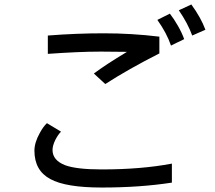

<svg xmlns="http://www.w3.org/2000/svg" viewBox="-20 -764 960 859"><path d="M840 -605Q820 -660 780 -718L836 -744Q879 -685 899 -631Q873 -620 840 -605ZM769 -572 745 -560Q726 -616 684 -675L740 -703Q758 -680 776 -648.5Q794 -617 804 -589Q785 -579 769 -572ZM693 -525Q553 -454 451 -388L400 -435Q450 -473 548 -532L444 -533H422Q336 -533 194 -523V-605Q321 -615 444 -615Q570 -615 693 -600ZM749 53Q607 75 435 75Q274 75 205 37Q134 -1 134 -90Q134 -126 158 -169Q173 -197 190 -213Q232 -187 253 -175Q239 -161 227 -137Q215 -112 215 -93Q215 -47 271 -25Q322 -6 435 -6Q612 -6 749 -32Z"/></svg>

Font: LINE Seed Sans KR Regular
Style: Regular
Weight: 400
Designer: LINE VX Design & Sandoll Inc & Dalton Maag Ltd
Foundry: Sandoll Inc.
Version: Version 1.000